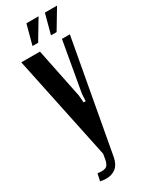

<svg xmlns="http://www.w3.org/2000/svg" viewBox="-228 -896 737 945"><g transform="rotate(-30 141.0 -423.5)"><path d="M159 -415 162 -375H174L176 -415L226 -699H271L156 -68Q149 -30 127 -12Q105 6 72 6Q54 6 38 2L47 -39Q73 -34 90.5 -40Q108 -46 114 -78L119 -108L-5 -699H101ZM188 -741 218 -853H287L220 -741ZM83 -741 113 -853H182L115 -741Z"/></g></svg>

Font: Moniqa Paragraph
Style: Bold
Weight: 700
Designer: Rajesh Rajput
Foundry: Rajesh Rajput
Version: Version 1.000